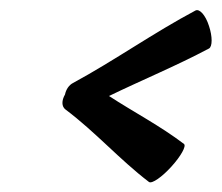

<svg xmlns="http://www.w3.org/2000/svg" viewBox="-20 -459 443 384"><path d="M111 -240C171 -195 219 -140 278 -95C284 -91 304 -105 323 -126C342 -147 353 -167 348 -171C301 -207 247 -235 198 -267C264 -299 332 -327 398 -362C405 -366 405 -386 398 -407C391 -429 379 -442 371 -438C288 -394 209 -338 126 -293C118 -289 112 -280 110 -270C103 -258 103 -246 111 -240Z"/></svg>

Font: Nupuram Condensed Oblique
Style: Regular
Weight: 400
Width: 3
Designer: Santhosh Thottingal (santhosh.thottingal@gmail.com)
Foundry: SMC
Version: Version 1.000